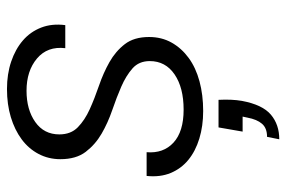

<svg xmlns="http://www.w3.org/2000/svg" viewBox="-155 -439 820 550"><g transform="rotate(-90 255.0 -164.0)"><path d="M244 52Q246 90 241 119Q230 178 201.5 202Q173 226 131 226L138 191Q163 191 175.5 176.5Q188 162 193 135L196 121H153L165 52ZM424 -147Q424 -111 408 -82.5Q392 -54 364 -33.5Q336 -13 297 -2.5Q258 8 212 8Q169 8 133 -3Q97 -14 72 -34.5Q47 -55 34.5 -85Q22 -115 26 -154H94Q90 -106 121.5 -77Q153 -48 216 -48Q279 -48 317 -74Q355 -100 355 -145Q355 -176 334 -194.5Q313 -213 282 -226.5Q251 -240 214.5 -252.5Q178 -265 147 -283Q116 -301 95 -328.5Q74 -356 74 -401Q74 -435 89 -463.5Q104 -492 131 -512Q158 -532 194.5 -543Q231 -554 275 -554Q318 -554 353.5 -542Q389 -530 414 -508.5Q439 -487 451 -456Q463 -425 458 -387H392Q398 -438 362.5 -468Q327 -498 270 -498Q216 -498 180.5 -473Q145 -448 145 -404Q145 -371 165.5 -351Q186 -331 217 -317Q248 -303 284.5 -290.5Q321 -278 352 -260.5Q383 -243 403.5 -216.5Q424 -190 424 -147Z"/></g></svg>

Font: SVN-Poppins Light
Style: Italic
Weight: 300
Italic angle: -10°
Designer: Ninad Kale (Devanagari), Jonny Pinhorn (Latin)
Foundry: Indian Type Foundry
Version: Version 3.002 2017; ttfautohint (v1.8.3)